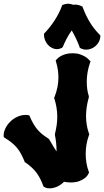

<svg xmlns="http://www.w3.org/2000/svg" viewBox="-37 -993 568 1049"><path d="M458 -657.2 455.1 -650.9Q445.8 -624 441.4 -597.9Q437 -571.8 437 -546.9Q437 -526.4 439.5 -507.1Q441.9 -487.8 448.2 -467.8V-460.9Q433.1 -407.7 433.1 -358.9Q433.1 -334 437 -310.3Q440.9 -286.6 449.2 -263.2L451.2 -258.8L449.2 -254.9Q431.2 -205.1 431.2 -152.8Q431.2 -127.9 435.1 -103.5Q439 -79.1 448.2 -54.2L449.2 -48.8L446.8 -44.9Q446.8 -43.9 442.1 -36.4Q437.5 -28.8 426.3 -19.8Q415 -10.7 396 -3.4Q377 3.9 348.1 3.9Q338.4 3.9 329.6 2.7Q320.8 1.5 313 0Q312 1 311 1.7Q310.1 2.4 309.1 3.9Q287.6 22.5 269.3 29.3Q251 36.1 235.8 36.1Q222.2 36.1 214.1 33Q206.1 29.8 205.1 28.8L201.2 26.9L199.2 22Q191.9 2.4 183.3 -14.9Q174.8 -32.2 163.6 -47.6Q152.3 -63 137.2 -77.1Q122.1 -91.3 102.1 -105L98.1 -106.9L97.2 -110.8Q87.4 -134.8 77.6 -152.8Q67.9 -170.9 55.4 -185.8Q43 -200.7 26.9 -213.6Q10.7 -226.6 -11.2 -240.2L-16.1 -243.2L-17.1 -250Q-17.1 -251.5 -16.8 -259Q-16.6 -266.6 -12.9 -278.3Q-9.3 -290 -0.7 -304.2Q7.8 -318.4 23.9 -333Q35.2 -343.3 46.6 -349.4Q58.1 -355.5 68.4 -359.1Q78.6 -362.8 87.6 -364Q96.7 -365.2 103 -365.2Q108.9 -365.2 112.5 -364.5Q116.2 -363.8 117.2 -363.8L124 -361.8L126 -356Q136.2 -332.5 146.2 -315.4Q156.2 -298.3 168 -284.7Q179.7 -271 194.6 -259Q209.5 -247.1 229 -234.9L232.9 -230Q244.1 -210.4 253.2 -195.1Q262.2 -179.7 272 -166V-168.9Q272 -210 263.2 -254.9V-261.2Q269 -285.2 272.5 -308.3Q275.9 -331.5 275.9 -355Q275.9 -380.9 271.7 -405.8Q267.6 -430.7 259.8 -455.1L258.8 -460L261.2 -463.9Q271.5 -490.2 276.9 -516.8Q282.2 -543.5 282.2 -569.8Q282.2 -612.3 269 -655.8L267.1 -662.1L271 -667Q271.5 -667.5 276.9 -673.1Q282.2 -678.7 293 -685.3Q303.7 -691.9 320.3 -697Q336.9 -702.1 359.9 -702.1Q383.3 -702.1 400.6 -696Q418 -689.9 429.4 -682.6Q440.9 -675.3 446.8 -668.9Q452.6 -662.6 453.1 -662.1ZM511.2 -798.8V-793.5Q509.8 -776.4 502.4 -763.2Q495.1 -750 484.1 -740.7Q473.1 -731.4 460 -726.6Q446.8 -721.7 434.1 -721.7Q417.5 -721.7 403.3 -729.5L398.9 -731.4L397.9 -735.8Q389.2 -759.8 378.4 -782.2Q367.7 -804.7 355 -826.7Q339.8 -805.7 327.9 -783.2Q315.9 -760.7 306.2 -736.8L301.3 -731.4Q294.9 -728.5 288.3 -726.6Q281.7 -724.6 274.9 -724.6Q260.3 -724.6 247.1 -731.2Q233.9 -737.8 224.1 -748.8Q214.4 -759.8 208.7 -774.4Q203.1 -789.1 203.1 -804.7V-808.6L206.1 -811.5Q271.5 -880.9 301.3 -960.4L303.2 -965.8L307.1 -966.8Q314 -969.7 321 -971.2Q328.1 -972.7 335 -972.7Q349.1 -972.7 363.3 -966.8Q366.2 -967.8 368.7 -967.8Q371.1 -967.8 374 -967.8Q392.1 -967.8 410.2 -958.5L414.1 -956.5L415 -952.6Q432.1 -907.2 454.8 -870.1Q477.5 -833 508.3 -802.7Z"/></svg>

Font: Hanalei Fill
Style: Regular
Weight: 400
Version: Version 1.000